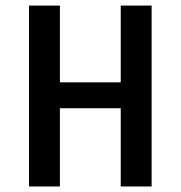

<svg xmlns="http://www.w3.org/2000/svg" viewBox="-20 -675 654 695"><path d="M85 -654.8H196.8V-377H417V-654.8H528.8V0H417V-283.2H196.8V0H85Z"/></svg>

Font: IntelOne Mono Medium
Style: Regular
Weight: 500
Designer: Fred Shallcrass
Foundry: Frere-Jones Type LLC
Version: Version 1.200;hotconv 1.1.0;makeotfexe 2.6.0;FJTRelease1.2